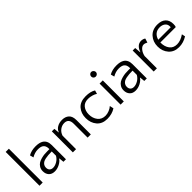

<svg xmlns="http://www.w3.org/2000/svg" viewBox="199 -1849 2971 2971"><g transform="rotate(-45 1684.5 -364.0)"><path d="M154 -740V0H84V-740Z M663 0H608L600 -82H596Q571 -43 518 -15.5Q465 12 410 12Q347 12 312.5 -25.5Q278 -63 278 -123Q278 -167 298 -199.5Q318 -232 346 -249Q374 -266 413.5 -276.5Q453 -287 483.5 -289.5Q514 -292 548 -292H593V-304Q593 -368 552 -396Q521 -416 464 -416Q395 -416 328 -376L312 -436Q379 -475 472 -475Q554 -475 600 -446Q663 -406 663 -313ZM431 -47Q474 -47 520 -74Q566 -101 593 -148V-241H584Q546 -241 517.5 -239Q489 -237 456 -230.5Q423 -224 402 -212Q381 -200 366.5 -178.5Q352 -157 352 -127Q352 -89 373 -68Q394 -47 431 -47Z M1207 0H1137V-304Q1137 -416 1041 -416Q989 -416 945.5 -383.5Q902 -351 884 -295V0H814V-460H869L877 -374H881Q894 -418 940 -446.5Q986 -475 1051 -475Q1121 -475 1164 -436.5Q1207 -398 1207 -313Z M1735 -435 1718 -376Q1695 -394 1651 -407Q1607 -420 1566 -420Q1484 -420 1443.5 -368.5Q1403 -317 1403 -240Q1403 -157 1448 -100Q1493 -43 1573 -43Q1613 -43 1655.5 -60Q1698 -77 1726 -103L1740 -38Q1663 12 1560 12Q1449 12 1389 -58.5Q1329 -129 1329 -234Q1329 -338 1389 -406.5Q1449 -475 1567 -475Q1673 -475 1735 -435Z M1929 -460V0H1859V-460ZM1894 -680Q1914 -680 1930 -664Q1946 -648 1946 -628Q1946 -607 1930.5 -592.5Q1915 -578 1894 -578Q1873 -578 1858.5 -592.5Q1844 -607 1844 -628Q1844 -649 1858.5 -664.5Q1873 -680 1894 -680Z M2432 0H2377L2369 -82H2365Q2340 -43 2287 -15.5Q2234 12 2179 12Q2116 12 2081.5 -25.5Q2047 -63 2047 -123Q2047 -167 2067 -199.5Q2087 -232 2115 -249Q2143 -266 2182.5 -276.5Q2222 -287 2252.5 -289.5Q2283 -292 2317 -292H2362V-304Q2362 -368 2321 -396Q2290 -416 2233 -416Q2164 -416 2097 -376L2081 -436Q2148 -475 2241 -475Q2323 -475 2369 -446Q2432 -406 2432 -313ZM2200 -47Q2243 -47 2289 -74Q2335 -101 2362 -148V-241H2353Q2315 -241 2286.5 -239Q2258 -237 2225 -230.5Q2192 -224 2171 -212Q2150 -200 2135.5 -178.5Q2121 -157 2121 -127Q2121 -89 2142 -68Q2163 -47 2200 -47Z M2852 -452 2831 -386Q2796 -406 2768 -406Q2730 -406 2697.5 -366Q2665 -326 2653 -269V0H2583V-460H2638L2646 -359H2650Q2666 -410 2699 -442.5Q2732 -475 2782 -475Q2801 -475 2822 -468.5Q2843 -462 2852 -452Z M3136 -475Q3224 -475 3272 -430.5Q3320 -386 3320 -305Q3320 -262 3311 -245H2974V-235Q2974 -153 3016 -97Q3058 -41 3137 -41Q3216 -41 3299 -99L3311 -42Q3225 12 3129 12Q3022 12 2960.5 -58Q2899 -128 2899 -230Q2899 -334 2962.5 -404.5Q3026 -475 3136 -475ZM3133 -419Q3071 -419 3033 -386Q2995 -353 2981 -298H3254Q3255 -304 3255 -316Q3255 -365 3219.5 -392Q3184 -419 3133 -419Z"/></g></svg>

Font: Quattrocento Sans
Style: Regular
Weight: 400
Designer: Pablo Impallari
Foundry: Pablo Impallari, Igino Marini, Brenda Gallo
Version: Version 2.000